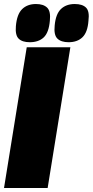

<svg xmlns="http://www.w3.org/2000/svg" viewBox="-22 -935 462 955"><path d="M-2 0 111 -700H328L215 0ZM319 -725Q282 -725 263.5 -743Q245 -761 250 -808Q255 -865 281 -890Q307 -915 350 -915Q388 -915 406 -897Q424 -879 418 -832Q414 -775 388.5 -750Q363 -725 319 -725ZM126 -725Q89 -725 71 -742.5Q53 -760 57 -805Q62 -864 88 -889.5Q114 -915 157 -915Q194 -915 212.5 -897Q231 -879 226 -832Q221 -773 195.5 -749Q170 -725 126 -725Z"/></svg>

Font: Georama ExtraCondensed Thin Black
Style: Italic
Weight: 900
Italic angle: -9°
Version: Version 1.001